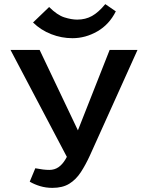

<svg xmlns="http://www.w3.org/2000/svg" viewBox="-20 -900 706 930"><path d="M234 10Q202 10 174 1.5Q146 -7 124 -20L151 -85Q172 -81 188 -79Q204 -77 219 -77Q244 -77 263 -90Q282 -103 297 -128Q312 -153 326 -189L511 -658H646L416 -148Q395 -102 371.5 -66Q348 -30 315.5 -10Q283 10 234 10ZM315 -119 31 -658H172L391 -198ZM331 -715Q278 -715 228 -734.5Q178 -754 140 -791L218 -866Q257 -827 291.5 -816Q326 -805 354 -805Q394 -805 425.5 -822.5Q457 -840 490 -880L541 -845Q509 -781 451.5 -748Q394 -715 331 -715Z"/></svg>

Font: Ysabeau Office
Style: Bold
Weight: 700
Designer: Christian Thalmann (Catharsis Fonts)
Version: Version 2.001;gftools[0.9.30]; featfreeze: tnum,lnum,ss02